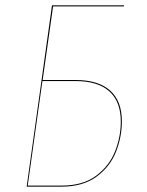

<svg xmlns="http://www.w3.org/2000/svg" viewBox="-20 -700 550 720"><path d="M179 -676 140 -400H263Q349 -400 393 -360.5Q437 -321 437 -245Q437 -187 415 -131Q393 -75 342 -37.5Q291 0 210 0H80L175 -680H445V-676ZM139 -396 84 -4H211Q291 -4 340.5 -41Q390 -78 411.5 -132.5Q433 -187 433 -244Q433 -319 390 -357.5Q347 -396 263 -396Z"/></svg>

Font: Fira Sans Condensed Four
Style: Italic
Weight: 100
Width: 3
Italic angle: -8°
Designer: bBox Type GmbH & Carrois Corporate GbR & Edenspiekermann AG
Foundry: bBox Type GmbH & Carrois Corporate GbR & Edenspiekermann AG
Version: Version 4.301